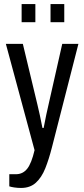

<svg xmlns="http://www.w3.org/2000/svg" viewBox="-20 -743 415 950"><path d="M87 -633V-723H155V-633ZM230 -633V-723H298V-633ZM84 187Q67 187 50.5 184.5Q34 182 26 179V119H59Q93 119 114.5 92Q136 65 151 0L9 -526H93L165 -226Q170 -207 177.5 -171.5Q185 -136 190 -110H196Q201 -137 209 -175.5Q217 -214 223 -238L288 -526H368L237 -14Q222 45 204 90Q186 135 157.5 161Q129 187 84 187Z"/></svg>

Font: Archivo Condensed
Style: Regular
Weight: 400
Width: 3
Designer: Hector Gatti
Foundry: Omnibus-Type
Version: Version 2.001; ttfautohint (v1.8.3)